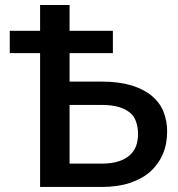

<svg xmlns="http://www.w3.org/2000/svg" viewBox="-20 -740 706 760"><path d="M255.4 -92.3H382.8Q420.9 -92.3 450.2 -101.6Q475.6 -109.4 494.1 -126Q511.2 -141.6 519 -163.1Q526.4 -184.6 526.4 -209Q526.4 -235.4 519 -257.3Q511.7 -279.8 494.6 -293.9Q475.6 -309.1 450.7 -316.4Q421.9 -324.7 383.3 -324.7H255.4ZM255.4 -417H383.3Q449.7 -417 500.5 -401.9Q548.8 -387.2 580.6 -360.8Q612.3 -334.5 627 -298.3Q641.6 -260.7 641.6 -221.2Q641.6 -168.9 624.5 -129.9Q606.9 -89.4 574.2 -60.1Q543 -32.2 493.2 -15.6Q445.8 0 382.8 0H138.7V-529.8H18.6V-618.2H138.7V-720.2H255.4V-618.2H426.8V-529.8H255.4Z"/></svg>

Font: Lato-SemiBold
Style: Regular
Weight: 500
Designer: Lukasz Dziedzic with Adam Twardoch and Botio Nikoltchev
Foundry: tyPoland Lukasz Dziedzic
Version: ""